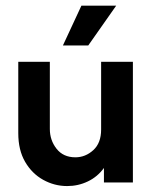

<svg xmlns="http://www.w3.org/2000/svg" viewBox="-20 -630 530 663"><path d="M211.8 12.5Q168.1 12.5 129.2 -9Q90.3 -30.6 66.7 -71.2Q43.1 -111.8 43.1 -170.1V-416.7H152.1V-184.7Q152.1 -145.8 175.3 -116.3Q198.6 -86.8 240.3 -86.8Q275 -86.8 302.1 -111.5Q329.2 -136.1 329.2 -182.6V-416.7H438.9V0H338.9V-50Q316.7 -19.4 283.3 -3.5Q250 12.5 211.8 12.5ZM197.2 -472.9 261.1 -610.4H381.2L284.7 -472.9Z"/></svg>

Font: Afacad SemiBold
Style: Regular
Weight: 600
Designer: Kristian Moeller
Foundry: Dicotype
Version: Version 1.000